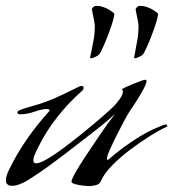

<svg xmlns="http://www.w3.org/2000/svg" viewBox="-21 -628 587 650"><path d="M278 2Q275 2 261 0.5Q247 -1 234 -4.5Q221 -8 221 -13Q221 -20 233.5 -42.5Q246 -65 266 -95Q286 -125 306.5 -155.5Q327 -186 344 -209.5Q361 -233 368 -242Q339 -215 306.5 -190Q274 -165 242 -140Q201 -108 158 -76Q115 -44 70 -16Q60 -10 46 -4.5Q32 1 20 1Q-1 1 -1 -18Q-1 -27 2.5 -36.5Q6 -46 10 -54Q36 -108 71 -158Q106 -208 146 -252Q146 -253 146.5 -253.5Q147 -254 147 -255Q147 -257 143 -258Q139 -259 137 -259Q122 -259 96 -250Q70 -241 47 -241Q45 -241 41.5 -242Q38 -243 38 -247Q38 -251 42.5 -253.5Q47 -256 50 -257Q70 -264 90.5 -269.5Q111 -275 130 -282Q161 -293 189.5 -307Q218 -321 247 -335Q251 -337 255 -337Q262 -337 262 -331Q262 -327 259.5 -323.5Q257 -320 254 -318Q210 -279 172 -230.5Q134 -182 108 -129Q104 -121 98 -108Q92 -95 92 -85Q92 -75 102 -75Q114 -75 141 -91Q168 -107 201 -132Q234 -157 267 -184Q300 -211 326.5 -234Q353 -257 364 -268Q372 -276 383.5 -291.5Q395 -307 395 -317Q395 -322 393.5 -323Q392 -324 392 -325Q392 -327 402.5 -332Q413 -337 427.5 -343Q442 -349 454.5 -353.5Q467 -358 471 -358Q475 -358 475 -354Q475 -345 463.5 -324Q452 -303 438.5 -282Q425 -261 419 -253Q413 -244 400.5 -221Q388 -198 374.5 -171Q361 -144 351 -121.5Q341 -99 341 -90Q341 -87 343 -87Q345 -87 347 -88.5Q349 -90 350 -91Q384 -121 430.5 -152Q477 -183 518 -199Q520 -200 529 -203.5Q538 -207 539 -207Q544 -207 546 -200Q521 -189 487.5 -168Q454 -147 420 -121.5Q386 -96 359 -68.5Q332 -41 321 -16Q316 -4 303 -1Q290 2 278 2ZM439 -431Q438 -431 435 -431Q432 -431 433 -433Q439 -467 443.5 -490Q448 -513 448 -543Q448 -546 445.5 -558.5Q443 -571 440.5 -583.5Q438 -596 438 -597Q440 -601 442 -603Q444 -605 447 -607Q449 -608 452 -608Q455 -608 457 -608Q464 -608 472 -605.5Q480 -603 485 -601Q502 -593 514 -582Q514 -571 505.5 -545Q497 -519 486 -492Q475 -465 468 -452Q464 -443 457 -439Q450 -435 439 -431ZM291 -431Q290 -431 287 -431Q284 -431 284 -433Q291 -467 295.5 -490Q300 -513 300 -543Q300 -546 297.5 -558.5Q295 -571 292.5 -583.5Q290 -596 290 -597Q292 -603 299 -607Q302 -608 309 -608Q316 -608 324 -605.5Q332 -603 337 -601Q354 -593 366 -582Q366 -571 357.5 -545Q349 -519 338 -492Q327 -465 320 -452Q316 -443 308.5 -439Q301 -435 291 -431Z"/></svg>

Font: My Soul
Style: Regular
Weight: 400
Designer: Robert E. Leuschke
Foundry: Robert E. Leuschke
Version: Version 1.010; ttfautohint (v1.8.4.7-5d5b)